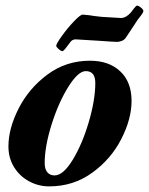

<svg xmlns="http://www.w3.org/2000/svg" viewBox="-20 -649 530 683"><path d="M10 -128Q10 -192 46.5 -263.5Q83 -335 149 -384Q215 -433 300 -433Q368 -433 408 -395Q448 -357 448 -290Q448 -226 411.5 -154.5Q375 -83 308 -34.5Q241 14 155 14Q117 14 83.5 -4Q50 -22 30 -54.5Q10 -87 10 -128ZM319 -354Q319 -396 285 -396Q258 -396 223 -340Q188 -284 163.5 -206Q139 -128 139 -69Q139 -47 148.5 -36Q158 -25 174 -25Q205 -25 239 -81Q273 -137 296 -215.5Q319 -294 319 -354ZM180 -486Q180 -493 200 -521Q220 -549 243 -573Q266 -597 274 -597Q278 -597 296 -595Q313 -592 342 -589Q402 -585 410 -585Q428 -585 445 -604Q450 -610 457 -619.5Q464 -629 468 -629Q473 -629 481.5 -622Q490 -615 490 -610Q490 -605 482 -594.5Q474 -584 470 -579Q463 -569 441 -535L427 -514Q422 -507 413 -503.5Q404 -500 396 -500Q387 -500 331 -504Q251 -509 249 -509Q237 -509 230 -499Q220 -485 212.5 -476Q205 -467 202 -467Q197 -467 188.5 -474.5Q180 -482 180 -486Z"/></svg>

Font: EB Garamond
Style: Bold Italic
Weight: 700
Italic angle: -17.2°
Designer: Georg Duffner and Octavio Pardo
Foundry: Georg Duffner
Version: Version 1.000